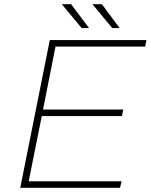

<svg xmlns="http://www.w3.org/2000/svg" viewBox="-20 -890 714 910"><path d="M116 -31H556L549 0H76L216 -700H674L668 -669H243L184 -371H564L558 -340H178ZM367 -757 273 -870H317L402 -757ZM512 -757 418 -870H463L547 -757Z"/></svg>

Font: Montserrat ExtraLight
Style: Italic
Weight: 200
Italic angle: -11.3°
Designer: Julieta Ulanovsky
Foundry: Julieta Ulanovsky
Version: Version 9.000; ttfautohint (v1.8.4.7-5d5b)